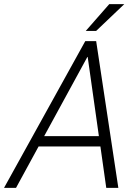

<svg xmlns="http://www.w3.org/2000/svg" viewBox="-42 -910 654 930"><path d="M444.3 -200.7H145L35.6 0H-22.5L371.1 -710.9H423.8L531.2 0H472.7ZM171.9 -250.5H437L382.8 -633.8L381.3 -634.3ZM487.3 -890.1H560.1L423.8 -760.3H373.5Z"/></svg>

Font: Franko
Style: Light Italic
Weight: 300
Designer: Google
Version: Version 1.200310; 2013